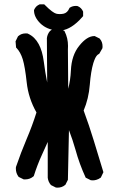

<svg xmlns="http://www.w3.org/2000/svg" viewBox="-20 -840 540 874"><path d="M197.3 -30.8V-193.8Q184.6 -164.1 170.9 -135.3Q149.9 -89.8 133.8 -38.6L132.3 -37.1Q116.2 -23.4 95.2 -23.4Q92.3 -23.4 87.9 -23.4L64.9 -34.7L64 -36.1Q52.2 -51.8 52.2 -72.8Q52.2 -79.6 53.2 -81.5Q74.7 -144.5 100.8 -206.1Q127 -267.6 146 -328.1Q109.4 -392.6 101.6 -464.6Q93.8 -536.6 83.5 -570.3Q73.2 -603 55.2 -621.6L53.2 -623.5L50.8 -651.9L62 -674.8L63.5 -675.8Q77.1 -688 97.7 -688Q100.6 -688 105.5 -687.5Q123 -679.7 135.3 -667.5Q147.5 -655.3 156.2 -639.2Q172.9 -608.4 179.2 -560.5Q186 -507.8 194.8 -464.4L193.4 -666.5Q195.8 -685.1 207.5 -698.7Q221.7 -711.4 242.2 -711.4Q245.1 -711.4 250 -710.9L273.4 -699.2L274.4 -696.8Q289.6 -666.5 289.6 -630.9Q289.6 -623 289.1 -614.7L290.5 -436Q300.8 -476.1 302.7 -518.6Q305.7 -588.9 340.8 -631.8Q376 -675.8 409.2 -675.8H411.1L433.6 -664.6L434.6 -663.1Q446.8 -649.4 446.8 -628.9Q446.8 -626 446.3 -620.6L432.1 -595.7L430.2 -594.2Q421.4 -590.8 413.6 -575.7Q409.2 -566.4 404.8 -552.7Q393.6 -515.1 388.7 -453.6Q383.8 -391.1 360.8 -336.9Q385.7 -269.5 406.7 -200.7L450.7 -56.2L439 -31.7Q428.2 -23.9 418.9 -21.5Q409.7 -19 403.8 -19Q397.9 -19 393.6 -19.5L370.1 -31.2Q341.3 -93.8 323.7 -158.2Q311 -203.1 293.9 -247.6L289.1 -21.5L277.8 1Q268.6 8.8 259.5 11.5Q250.5 14.2 242.2 14.2Q238.8 14.2 234.4 13.7L211.9 2.4L210.9 1Q199.7 -12.2 197.3 -30.8ZM134.8 -793V-794.4Q139.2 -804.2 145 -810.1Q150.9 -815.9 160.6 -820.3H181.2Q203.6 -797.9 216.1 -788.8Q228.5 -779.8 235.8 -777.8Q243.2 -775.9 252 -775.9Q260.7 -775.9 270 -777.8Q287.1 -782.2 295.4 -801.8L296.4 -804.2L298.8 -805.7Q310.5 -813 324.7 -813Q331.5 -813 334 -812Q350.6 -804.7 357.9 -788.1L358.4 -786.6V-766.6Q348.6 -755.4 341.3 -748Q293.9 -700.7 249 -700.7Q244.1 -700.7 239.3 -701.2Q191.9 -705.6 163.3 -733.9Q134.8 -762.2 134.8 -793Z"/></svg>

Font: Bakudai
Style: Bold
Weight: 700
Version: Version 1.48